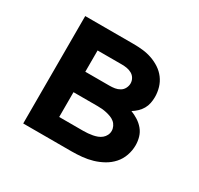

<svg xmlns="http://www.w3.org/2000/svg" viewBox="-117 -662 834 805"><g transform="rotate(30 300.0 -260.0)"><path d="M315 0H81V-520H315Q338 -520 360.5 -517.5Q383 -515 404.5 -507.5Q426 -500 445 -487.5Q464 -475 477.5 -457Q491 -439 497.5 -417Q504 -395 504 -372Q504 -357 501 -342Q498 -327 490.5 -314Q483 -301 472 -290.5Q461 -280 448 -272Q466 -265 482.5 -254.5Q499 -244 511.5 -229Q524 -214 529.5 -195Q535 -176 535 -156Q535 -131 526.5 -106.5Q518 -82 501 -63Q484 -44 461.5 -31.5Q439 -19 415 -12Q391 -5 365.5 -2.5Q340 0 315 0ZM198 -318H315Q328 -318 340.5 -320Q353 -322 364 -328.5Q375 -335 381 -346.5Q387 -358 387 -370Q387 -383 380.5 -394Q374 -405 363 -411Q352 -417 340 -419Q328 -421 315 -421H198ZM198 -99H315Q326 -99 337 -100Q348 -101 359 -103Q370 -105 380.5 -109Q391 -113 399.5 -120Q408 -127 413 -137Q418 -147 418 -158Q418 -169 413 -179.5Q408 -190 399.5 -197Q391 -204 380.5 -208Q370 -212 359 -214.5Q348 -217 337 -218Q326 -219 315 -219H198Z"/></g></svg>

Font: Iosevka Extended
Style: Bold
Weight: 700
Width: 7
Monospace: yes
Designer: Belleve Invis
Foundry: Belleve Invis
Version: Version 32.5.0; ttfautohint (v1.8.4)